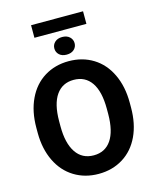

<svg xmlns="http://www.w3.org/2000/svg" viewBox="-143 -1096 977 1202"><g transform="rotate(-15 345.0 -494.5)"><path d="M42 0ZM647.5 -339.4Q647.5 -234.4 610.4 -155.3Q573.2 -76.2 504.2 -33.2Q435.1 9.8 345.7 9.8Q257.3 9.8 188 -32.7Q118.7 -75.2 80.6 -154.1Q42.5 -232.9 42 -335.4V-370.6Q42 -475.6 79.8 -555.4Q117.7 -635.3 186.8 -678Q255.9 -720.7 344.7 -720.7Q433.6 -720.7 502.7 -678Q571.8 -635.3 609.6 -555.4Q647.5 -475.6 647.5 -371.1ZM499 -371.6Q499 -483.4 459 -541.5Q418.9 -599.6 344.7 -599.6Q271 -599.6 231 -542.2Q190.9 -484.9 190.4 -374V-339.4Q190.4 -230.5 230.5 -170.4Q270.5 -110.4 345.7 -110.4Q419.4 -110.4 459 -168.2Q498.5 -226.1 499 -336.9ZM279.3 -820.3Q279.3 -844.2 296.9 -860.8Q314.5 -877.4 344.7 -877.4Q375 -877.4 392.8 -860.8Q410.6 -844.2 410.6 -820.3Q410.6 -795.9 392.8 -779.5Q375 -763.2 344.7 -763.2Q314.5 -763.2 296.9 -779.5Q279.3 -795.9 279.3 -820.3ZM513.2 -917.5H176.3V-999H513.2Z"/></g></svg>

Font: Roboto
Style: Bold
Weight: 700
Designer: Google
Version: Version 2.134; 2016; ttfautohint (v1.6)